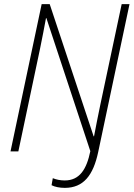

<svg xmlns="http://www.w3.org/2000/svg" viewBox="-20 -734 648 931"><path d="M294 177C385 177 432 116 456 4L608 -714H570L466 -224C456 -176 445 -121 436 -73H434L221 -714H182L31 0H69L174 -497C186 -553 194 -600 203 -646H205L418 -1C400 87 366 141 294 141C273 141 253 137 236 130L230 164C245 172 269 177 294 177Z"/></svg>

Font: Noto Sans SemiCondensed ExtraLight
Style: Italic
Weight: 200
Width: 4
Italic angle: -12°
Designer: Monotype Design Team
Foundry: Monotype Imaging Inc.
Version: Version 2.013